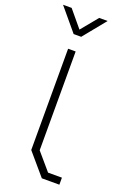

<svg xmlns="http://www.w3.org/2000/svg" viewBox="-227 -970 693 1028"><g transform="rotate(20 119.5 -456.0)"><path d="M155 0 50 -123V-700H93V-137L176 -40H255V0ZM-7 -912 72 -817 150 -912H198L94 -784H51L-56 -912Z"/></g></svg>

Font: Turret Road Light
Style: Regular
Weight: 300
Designer: Noponies
Foundry: Noponies
Version: Version 1.001; ttfautohint (v1.8)